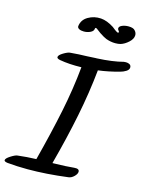

<svg xmlns="http://www.w3.org/2000/svg" viewBox="-179 -1159 908 1207"><g transform="rotate(15 275.0 -555.5)"><path d="M547 -848Q561 -848 571 -842Q581 -836 581 -823Q581 -808 563.5 -797Q546 -786 526 -781Q454 -761 389 -753Q374 -604 342.5 -447.5Q311 -291 264 -116Q358 -118 404 -123Q437 -126 437 -106Q437 -91 420 -74.5Q403 -58 384 -56Q245 -38 122 -38Q55 -38 -9 -44Q-31 -47 -31 -56Q-31 -68 -2.5 -86Q26 -104 40 -105Q98 -112 160 -114Q208 -299 239 -449.5Q270 -600 284 -745Q204 -743 143 -754Q122 -758 122 -768Q122 -781 149.5 -797.5Q177 -814 192 -815Q248 -820 301 -821L356 -824H363Q465 -829 533 -847Q537 -848 547 -848ZM450 -946Q420 -946 390 -957Q374 -963 344 -983Q328 -996 316 -1004Q304 -1012 303 -1001Q302 -985 282.5 -975.5Q263 -966 240 -966Q221 -966 209 -972.5Q197 -979 198 -990Q203 -1032 241 -1054Q279 -1076 324 -1073Q364 -1070 409 -1041Q414 -1037 425.5 -1028Q437 -1019 446 -1015L452 -1014Q454 -1018 454 -1020Q454 -1026 449 -1029Q444 -1036 444 -1041Q444 -1054 462.5 -1062Q481 -1070 504 -1070Q536 -1070 547 -1056Q559 -1043 559 -1027Q559 -1003 534.5 -980.5Q510 -958 484 -950Q469 -946 450 -946Z"/></g></svg>

Font: Sedgwick Ave
Style: Regular
Weight: 400
Designer: Kevin Burke, Pedro Vergani
Foundry: Google, Inc.
Version: Version 1.000